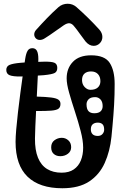

<svg xmlns="http://www.w3.org/2000/svg" viewBox="-20 -1020 685 1024"><path d="M312.5 -16Q251.5 -16 205 -31.5Q158.5 -47 126.8 -77.8Q95 -108.5 79 -155Q63 -201.5 63 -263.5Q63 -288.5 66.5 -329.8Q70 -371 75.8 -421Q81.5 -471 88.5 -523.5Q95.5 -576 102.2 -623.8Q109 -671.5 114.5 -707Q119 -735.5 127.2 -749.2Q135.5 -763 152.5 -763Q169.5 -763 177 -748.8Q184.5 -734.5 184.5 -705Q184.5 -682 182.8 -639.2Q181 -596.5 178.2 -544.8Q175.5 -493 173 -441Q170.5 -389 168.5 -346.5Q166.5 -304 166.5 -281Q166 -219.5 182.5 -179Q199 -138.5 231 -118.8Q263 -99 308.5 -99Q348 -99 373.5 -116.5Q399 -134 411.2 -164.2Q423.5 -194.5 423.5 -232.5Q423.5 -270.5 410.2 -321.2Q397 -372 379.5 -425.2Q362 -478.5 348.8 -525.2Q335.5 -572 335.5 -602Q335.5 -655.5 368.8 -690.2Q402 -725 466 -725Q539 -725 565.2 -684.5Q591.5 -644 591.5 -572Q591.5 -544 590.8 -516.5Q590 -489 588.5 -461.2Q587 -433.5 584.8 -405.5Q582.5 -377.5 580 -349Q577.5 -320.5 574.5 -291Q566.5 -213 538.5 -150.8Q510.5 -88.5 455.8 -52.2Q401 -16 312.5 -16ZM301.5 -187Q280.5 -187 266.8 -199Q253 -211 253 -234.5Q253 -259 270.5 -272Q288 -285 309.5 -285Q329.5 -285 344.5 -271.5Q359.5 -258 359.5 -235Q359.5 -213 342.2 -200Q325 -187 301.5 -187ZM213.5 -691Q254 -692 269.8 -685.5Q285.5 -679 285.5 -658Q285.5 -638.5 272 -631Q258.5 -623.5 213.5 -619Q188 -617 152.5 -615Q117 -613 91.5 -612Q49.5 -611.5 31.5 -618.8Q13.5 -626 13.5 -647Q13.5 -666.5 31.2 -674Q49 -681.5 88.5 -685Q115 -687.5 151.2 -689Q187.5 -690.5 213.5 -691ZM173.5 -505Q226 -503.5 253.8 -499.8Q281.5 -496 292 -488Q302.5 -480 302.5 -466Q302.5 -449 292.5 -440.8Q282.5 -432.5 253.8 -430Q225 -427.5 168.5 -428Q157.5 -428 145 -428.8Q132.5 -429.5 123.5 -431Q103.5 -434 95 -441.5Q86.5 -449 86.5 -466Q86.5 -487 96 -496Q105.5 -505 125.5 -505Q137.5 -505 150.2 -505Q163 -505 173.5 -505ZM480.5 -705Q492 -706 498.2 -696.5Q504.5 -687 504.5 -675Q504.5 -664 498.5 -654.5Q492.5 -645 479.5 -645Q478 -645 476 -645Q474 -645 472.5 -645Q457.5 -645 449.5 -655.5Q441.5 -666 441.5 -678Q441.5 -688 447.8 -696.2Q454 -704.5 467.5 -705Q470.5 -705 474 -705Q477.5 -705 480.5 -705ZM482.5 -416Q506 -416 516.8 -426.5Q527.5 -437 527.5 -454Q527.5 -477.5 515.8 -489.8Q504 -502 487.5 -502Q463.5 -502 452.5 -490.5Q441.5 -479 441.5 -464Q441.5 -438.5 452 -427.2Q462.5 -416 482.5 -416ZM462.5 -541Q488 -541 501.8 -553.5Q515.5 -566 515.5 -587Q515.5 -611 502.2 -625Q489 -639 465.5 -639Q443 -639 430.2 -627.2Q417.5 -615.5 417.5 -593Q417.5 -570.5 431.5 -555.8Q445.5 -541 462.5 -541ZM501.5 -295Q517.5 -295 526.5 -305.2Q535.5 -315.5 535.5 -328Q535.5 -349 526.5 -357.5Q517.5 -366 501.5 -366Q485 -366 474.8 -357.5Q464.5 -349 464.5 -330Q464.5 -313.5 473.8 -304.2Q483 -295 501.5 -295ZM218.5 -815.5Q211.5 -811 205 -809Q198.5 -807 192.5 -807Q179 -807 170.8 -815.8Q162.5 -824.5 162.5 -836.5Q162.5 -842.5 165 -848.8Q167.5 -855 172.5 -860.5Q202 -893.5 231.5 -924Q261 -954.5 291.5 -981.5Q302 -991 314.8 -995.5Q327.5 -1000 340.5 -1000Q367.5 -1000 387.5 -982.5Q420 -954 451.2 -923.2Q482.5 -892.5 509.5 -862.5Q526 -844 526 -823Q526 -803 512.2 -789.2Q498.5 -775.5 479.5 -775.5Q456 -775.5 436.5 -798.5Q422.5 -816 406.2 -839.2Q390 -862.5 375.5 -879.5Q364.5 -894 351.5 -895.8Q338.5 -897.5 320.5 -885.5Q298 -870.5 271.5 -851.2Q245 -832 218.5 -815.5Z"/></svg>

Font: Kablammo
Style: Regular
Weight: 400
Designer: Travis Kochel, Lizy Gershenzon, Daria Petrova, Ethan Cohen
Foundry: Vectro Type Foundry
Version: Version 1.002